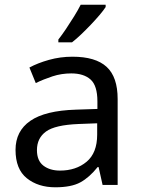

<svg xmlns="http://www.w3.org/2000/svg" viewBox="-20 -786 601 816"><path d="M288 -545Q386 -545 433 -502Q480 -459 480 -365V0H416L399 -76H395Q360 -32 321.5 -11Q283 10 215 10Q142 10 94 -28.5Q46 -67 46 -149Q46 -229 109 -272.5Q172 -316 303 -320L394 -323V-355Q394 -422 365 -448Q336 -474 283 -474Q241 -474 203 -461.5Q165 -449 132 -433L105 -499Q140 -518 188 -531.5Q236 -545 288 -545ZM314 -259Q214 -255 175.5 -227Q137 -199 137 -148Q137 -103 164.5 -82Q192 -61 235 -61Q303 -61 348 -98.5Q393 -136 393 -214V-262ZM429 -756Q420 -742 403 -722Q386 -702 365.5 -680.5Q345 -659 324.5 -639.5Q304 -620 286 -606H228V-618Q243 -637 260.5 -663Q278 -689 295 -716.5Q312 -744 323 -766H429Z"/></svg>

Font: Noto Sans Adlam Unjoined
Style: Regular
Weight: 400
Designer: Mark Jamra, Neil Patel
Foundry: JamraPatel LLC
Version: Version 3.001